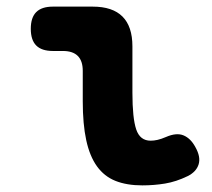

<svg xmlns="http://www.w3.org/2000/svg" viewBox="-20 -550 640 580"><path d="M380 -270Q380 -193 391.5 -159Q403 -125 435 -125Q445 -125 456 -127.5Q467 -130 481 -136Q513 -150 534.5 -141Q556 -132 570 -106Q587 -76 580 -53.5Q573 -31 547 -18Q512 -1 478.5 4.5Q445 10 410 10Q363 10 329 -3.5Q295 -17 273 -47.5Q251 -78 240.5 -126.5Q230 -175 230 -244V-336Q230 -366 215 -381Q200 -396 170 -396H140Q106 -396 89.5 -412.5Q73 -429 73 -463Q73 -497 89.5 -513.5Q106 -530 140 -530H260Q320 -530 350 -500Q380 -470 380 -410Z"/></svg>

Font: Maple Mono ExtraBold
Style: Regular
Weight: 800
Monospace: yes
Designer: subframe7536
Version: Version 7.000